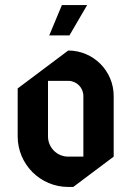

<svg xmlns="http://www.w3.org/2000/svg" viewBox="-20 -720 520 760"><path d="M225 -700 175 -580H255L325 -700ZM170 -400H250C283.1 -400 310 -373.1 310 -340V-100H250C205.8 -100 170 -135.8 170 -180ZM250 -520 50 -370V-180C50 -69.6 139.6 20 250 20H270L430 -100V-340C430 -439.4 349.4 -520 250 -520Z"/></svg>

Font: Abibas
Style: Medium
Weight: 500
Version: Version 0.3